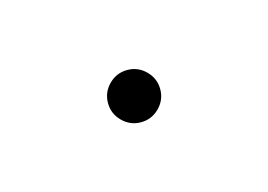

<svg xmlns="http://www.w3.org/2000/svg" viewBox="-12 -747 1024 733"><g transform="rotate(30 500.0 -380.0)"><path d="M573 -453Q603 -423 603 -380Q603 -337 573 -307Q543 -277 500 -277Q457 -277 427 -307Q397 -337 397 -380Q397 -423 427 -453Q457 -483 500 -483Q543 -483 573 -453Z"/></g></svg>

Font: Source Han Sans CN Normal
Style: Regular
Weight: 350
Designer: Ryoko NISHIZUKA 西塚涼子 (kana, bopomofo & ideographs); Paul D. Hunt (Latin, Greek & Cyrillic); Sandoll Communications 산돌커뮤니
Foundry: Adobe
Version: Version 2.004;hotconv 1.0.118;makeotfexe 2.5.65603